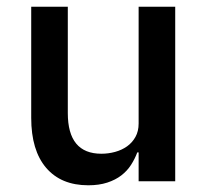

<svg xmlns="http://www.w3.org/2000/svg" viewBox="-20 -540 620 572"><path d="M393 -86H389Q382 -67 370.5 -49Q359 -31 341.5 -17.5Q324 -4 299.5 4Q275 12 243 12Q162 12 117.5 -40Q73 -92 73 -189V-520H182V-203Q182 -82 282 -82Q303 -82 323 -87.5Q343 -93 358.5 -104Q374 -115 383.5 -132Q393 -149 393 -172V-520H502V0H393Z"/></svg>

Font: IBM Plex Sans Arabic Medium
Style: Regular
Weight: 500
Designer: Mike Abbink, Paul van der Laan, Pieter van Rosmalen, Wael Morcos, Khajak Apelian
Foundry: Bold Monday
Version: Version 1.1